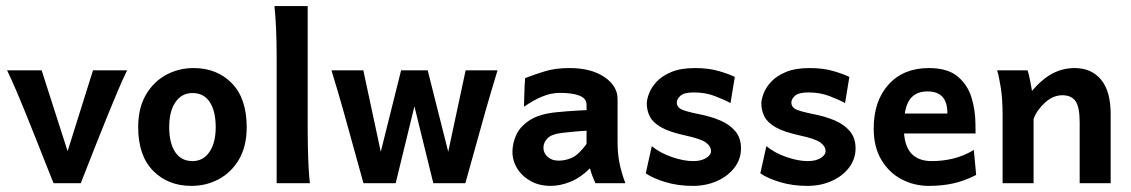

<svg xmlns="http://www.w3.org/2000/svg" viewBox="-20 -606 3739 635"><path d="M157.2 0Q157.2 0 149.4 -19.3Q141.6 -38.6 129.6 -69.1Q117.7 -99.6 104.2 -133.3Q90.8 -167 78.9 -196.5Q66.9 -226.1 60.1 -243.2Q51.3 -265.6 34.9 -303.7Q18.6 -341.8 3.4 -373.5H117.7L203.6 -106L287.6 -373.5H400.4Q384.8 -341.8 368.9 -303.5Q353 -265.1 343.8 -243.2Q337.9 -229 326.4 -200.4Q314.9 -171.9 301.3 -137.7Q287.6 -103.5 275.4 -72Q263.2 -40.5 255.1 -20.3Q247.1 0 247.1 0Z M612.8 8.8Q535.6 8.8 486.3 -41.3Q437 -91.3 437 -185.5Q437 -248.5 462.2 -292Q487.3 -335.4 529.1 -358.2Q570.8 -380.9 620.1 -380.9Q697.8 -380.9 746.8 -330.6Q795.9 -280.3 795.9 -185.5Q795.9 -122.6 770.8 -79.3Q745.6 -36.1 704.1 -13.7Q662.6 8.8 612.8 8.8ZM616.7 -73.2Q651.9 -73.2 672.6 -103.3Q693.4 -133.3 693.4 -185.5Q693.4 -238.3 673.8 -268.3Q654.3 -298.3 616.7 -298.3Q581.1 -298.3 560.3 -268.3Q539.6 -238.3 539.6 -185.5Q539.6 -133.3 559.3 -103.3Q579.1 -73.2 616.7 -73.2Z M895 0V-413.6Q895 -467.3 893.1 -510.7Q891.1 -554.2 887.7 -585.9H997.6V-173.8Q997.6 -150.4 998.3 -116.9Q999 -83.5 1000.7 -51.8Q1002.4 -20 1004.9 0Z M1182.1 0 1114.7 -243.2Q1106.4 -272.5 1097.7 -302Q1088.9 -331.5 1076.2 -373.5H1181.6L1239.3 -104L1306.6 -373.5H1394.5L1462.4 -104L1520 -373.5H1625.5Q1612.8 -332 1604.7 -304.2Q1596.7 -276.4 1586.9 -243.2L1519 0H1413.1L1350.6 -254.4L1288.6 0Z M1800.8 8.8Q1764.2 8.8 1735.6 -6.8Q1707 -22.5 1690.9 -48.3Q1674.8 -74.2 1674.8 -104Q1674.8 -132.3 1687.7 -160.4Q1700.7 -188.5 1732.7 -209Q1764.6 -229.5 1821.3 -234.9Q1834 -236.3 1854.2 -237.8Q1874.5 -239.3 1893.6 -240.5Q1912.6 -241.7 1919.9 -241.7V-259.8Q1919.9 -280.3 1896.7 -289.6Q1873.5 -298.8 1832 -298.8Q1803.2 -298.8 1774.2 -287.1Q1745.1 -275.4 1712.9 -252.9Q1713.4 -265.1 1714.1 -295.2Q1714.8 -325.2 1716.8 -347.7Q1748 -359.9 1782.5 -370.4Q1816.9 -380.9 1863.3 -380.9Q1935.1 -380.9 1978.8 -351.3Q2022.5 -321.8 2022.5 -278.3V-135.3Q2022.5 -95.7 2029.5 -63.2Q2036.6 -30.8 2048.3 0H1949.2Q1945.8 -7.8 1940.4 -21Q1935.1 -34.2 1931.2 -49.3Q1900.4 -18.6 1866.7 -4.9Q1833 8.8 1800.8 8.8ZM1827.6 -74.7Q1850.6 -74.7 1872.1 -84.5Q1893.6 -94.2 1919.9 -129.9V-173.8Q1909.2 -173.3 1883.3 -171.1Q1857.4 -168.9 1843.3 -167Q1805.2 -163.1 1791.3 -149.2Q1777.3 -135.3 1777.3 -117.2Q1777.3 -99.6 1791.3 -87.2Q1805.2 -74.7 1827.6 -74.7Z M2271 8.8Q2222.2 8.8 2180.9 -3.7Q2139.6 -16.1 2115.7 -32.7L2135.7 -122.6Q2163.1 -100.1 2201.9 -86.7Q2240.7 -73.2 2272.9 -73.2Q2298.8 -73.2 2315.2 -83.3Q2331.5 -93.3 2331.5 -106Q2331.5 -122.1 2314.7 -134.5Q2297.9 -147 2245.6 -158.2Q2193.8 -169.4 2166.5 -185.1Q2139.2 -200.7 2129.2 -220.7Q2119.1 -240.7 2119.1 -263.7Q2119.1 -276.9 2126.5 -296.6Q2133.8 -316.4 2151.6 -335.7Q2169.4 -355 2200.4 -367.9Q2231.4 -380.9 2278.3 -380.9Q2323.2 -380.9 2356.2 -371.3Q2389.2 -361.8 2410.2 -351.6L2396 -265.1Q2375.5 -276.4 2344.2 -288.3Q2313 -300.3 2274.9 -300.3Q2242.7 -300.3 2230.5 -289.3Q2218.3 -278.3 2218.3 -267.1Q2218.3 -253.4 2230.7 -245.8Q2243.2 -238.3 2291.5 -228.5Q2329.6 -221.2 2361.1 -208Q2392.6 -194.8 2411.6 -172.4Q2430.7 -149.9 2430.7 -115.2Q2430.7 -80.1 2409.4 -52Q2388.2 -23.9 2352.1 -7.6Q2315.9 8.8 2271 8.8Z M2649.9 8.8Q2601.1 8.8 2559.8 -3.7Q2518.6 -16.1 2494.6 -32.7L2514.6 -122.6Q2542 -100.1 2580.8 -86.7Q2619.6 -73.2 2651.9 -73.2Q2677.7 -73.2 2694.1 -83.3Q2710.4 -93.3 2710.4 -106Q2710.4 -122.1 2693.6 -134.5Q2676.8 -147 2624.5 -158.2Q2572.8 -169.4 2545.4 -185.1Q2518.1 -200.7 2508.1 -220.7Q2498 -240.7 2498 -263.7Q2498 -276.9 2505.4 -296.6Q2512.7 -316.4 2530.5 -335.7Q2548.3 -355 2579.3 -367.9Q2610.4 -380.9 2657.2 -380.9Q2702.1 -380.9 2735.1 -371.3Q2768.1 -361.8 2789.1 -351.6L2774.9 -265.1Q2754.4 -276.4 2723.1 -288.3Q2691.9 -300.3 2653.8 -300.3Q2621.6 -300.3 2609.4 -289.3Q2597.2 -278.3 2597.2 -267.1Q2597.2 -253.4 2609.6 -245.8Q2622.1 -238.3 2670.4 -228.5Q2708.5 -221.2 2740 -208Q2771.5 -194.8 2790.5 -172.4Q2809.6 -149.9 2809.6 -115.2Q2809.6 -80.1 2788.3 -52Q2767.1 -23.9 2731 -7.6Q2694.8 8.8 2649.9 8.8Z M3052.2 8.8Q3003.9 8.8 2962.4 -12.7Q2920.9 -34.2 2895.3 -76.7Q2869.6 -119.1 2869.6 -181.2Q2869.6 -272 2918.7 -326.4Q2967.8 -380.9 3052.2 -380.9Q3113.8 -380.9 3147 -353.3Q3180.2 -325.7 3193.1 -283.2Q3206.1 -240.7 3206.1 -194.8Q3206.1 -189.5 3206.3 -179.7Q3206.5 -169.9 3206.5 -164.6H2925.3V-230.5H3113.3Q3113.3 -269 3096.4 -286.4Q3079.6 -303.7 3047.4 -303.7Q3007.8 -303.7 2988.5 -276.4Q2969.2 -249 2969.2 -184.6Q2969.2 -126.5 2992.7 -99.9Q3016.1 -73.2 3061.5 -73.2Q3097.7 -73.2 3132.1 -81.5Q3166.5 -89.8 3200.7 -109.9L3208.5 -27.3Q3168.9 -7.3 3132.1 0.7Q3095.2 8.8 3052.2 8.8Z M3295.9 0Q3295.9 0 3295.9 -24.4Q3295.9 -48.8 3295.9 -85.7Q3295.9 -122.6 3295.9 -160.4Q3295.9 -198.2 3295.9 -225.1Q3295.9 -278.8 3289.8 -316.7Q3283.7 -354.5 3277.8 -373.5H3378.4Q3382.3 -362.8 3386.7 -340.6Q3391.1 -318.4 3393.1 -305.7Q3427.7 -345.7 3461.7 -363.3Q3495.6 -380.9 3534.2 -380.9Q3589.8 -380.9 3621.6 -342.5Q3653.3 -304.2 3653.3 -228.5Q3653.3 -210.4 3653.3 -181.9Q3653.3 -153.3 3653.3 -122.1Q3653.3 -90.8 3653.3 -63Q3653.3 -35.2 3653.3 -17.6Q3653.3 0 3653.3 0H3550.8Q3550.8 0 3550.8 -23.7Q3550.8 -47.4 3550.8 -81.8Q3550.8 -116.2 3550.8 -149.2Q3550.8 -182.1 3550.8 -201.2Q3550.8 -252 3537.1 -271.5Q3523.4 -291 3493.7 -291Q3462.4 -291 3435.3 -265.9Q3408.2 -240.7 3398.4 -212.4V0Z"/></svg>

Font: Harmattan
Style: Bold
Weight: 700
Designer: George W. Nuss III and SIL International
Foundry: SIL International
Version: Version 4.000